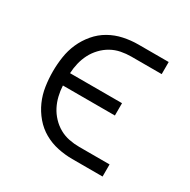

<svg xmlns="http://www.w3.org/2000/svg" viewBox="-124 -637 748 755"><g transform="rotate(30 250.0 -260.0)"><path d="M434 0H296Q263 0 230 -7Q197 -14 168 -30.5Q139 -47 117 -73Q95 -99 81.5 -129.5Q68 -160 63 -193.5Q58 -227 58 -260Q58 -293 63 -326.5Q68 -360 81.5 -390.5Q95 -421 117 -447Q139 -473 168 -489.5Q197 -506 230 -513Q263 -520 296 -520H434V-465H296Q273 -465 250 -460.5Q227 -456 206.5 -444.5Q186 -433 169.5 -415.5Q153 -398 142.5 -377.5Q132 -357 126.5 -334Q121 -311 120 -288H356V-232H120Q121 -209 126.5 -186Q132 -163 142.5 -142.5Q153 -122 169.5 -104.5Q186 -87 206.5 -75.5Q227 -64 250 -59.5Q273 -55 296 -55H434Z"/></g></svg>

Font: Iosevka Fixed SS04 Light
Style: Regular
Weight: 300
Monospace: yes
Designer: Belleve Invis
Foundry: Belleve Invis
Version: Version 32.5.0